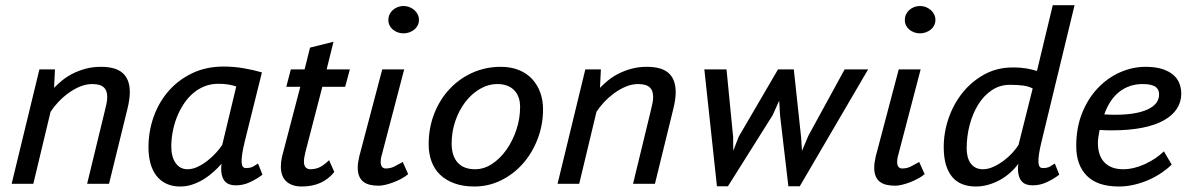

<svg xmlns="http://www.w3.org/2000/svg" viewBox="-20 -692 4484 723"><path d="M308.1 0 374 -271.5Q377.9 -287.1 380.9 -301.3Q383.8 -315.4 383.8 -326.2Q383.8 -337.4 381.1 -346.4Q378.4 -355.5 371.8 -362.1Q365.2 -368.7 354.2 -372.1Q343.3 -375.5 327.1 -375.5Q303.7 -375.5 280.5 -365.7Q257.3 -356 236.6 -340.6Q215.8 -325.2 198.7 -306.9Q181.6 -288.6 170.4 -271L105.5 0H23.9L128.4 -430.7H187L183.6 -361.3Q196.8 -375 214.1 -389.2Q231.4 -403.3 253.4 -414.6Q275.4 -425.8 302 -433.1Q328.6 -440.4 360.4 -440.4Q385.3 -440.4 405.5 -435.3Q425.8 -430.2 439.7 -418.9Q453.6 -407.7 461.2 -389.4Q468.8 -371.1 468.8 -344.2Q468.8 -318.4 460 -282.7L390.6 0Z M901.4 -158.2Q894.5 -129.9 891.8 -110.8Q889.2 -91.8 889.9 -80.3Q890.6 -68.8 894.8 -64Q898.9 -59.1 905.8 -59.1Q923.3 -59.1 933.3 -64.9Q943.4 -70.8 951.7 -76.2L968.3 -34.2Q947.3 -18.1 921.1 -5.9Q895 6.3 866.7 5.9Q854 5.9 843.3 2Q832.5 -2 825.2 -11.2Q817.9 -20.5 814.7 -36.1Q811.5 -51.8 814 -75.2Q801.3 -60.5 784.7 -45.4Q768.1 -30.3 748.3 -17.8Q728.5 -5.4 705.8 2.4Q683.1 10.3 658.2 10.3Q628.4 10.3 606 -0.5Q583.5 -11.2 568.6 -30.8Q553.7 -50.3 546.4 -77.4Q539.1 -104.5 539.1 -137.2Q539.1 -197.3 558.6 -252.2Q578.1 -307.1 614.7 -349.1Q651.4 -391.1 703.9 -416.3Q756.3 -441.4 821.8 -441.4Q859.9 -441.4 896 -435.3Q932.1 -429.2 966.3 -419.4ZM686 -54.7Q705.1 -54.7 724.6 -64Q744.1 -73.2 761.7 -87.2Q779.3 -101.1 793.7 -116.9Q808.1 -132.8 816.9 -146.5L869.6 -366.2Q841.8 -376.5 802.2 -376.5Q773.4 -376.5 749 -366.5Q724.6 -356.4 705.1 -339.1Q685.5 -321.8 670.4 -298.3Q655.3 -274.9 645.3 -248.8Q635.3 -222.7 630.1 -194.6Q625 -166.5 625 -140.1Q625 -101.6 641.4 -78.1Q657.7 -54.7 686 -54.7Z M1075.2 -430.7H1127L1147.5 -512.7L1235.8 -534.7L1210 -430.7H1297.4L1279.8 -365.2H1193.8L1129.4 -116.7Q1126.5 -104 1125.5 -96.9Q1124.5 -89.8 1124.5 -84.5Q1124.5 -67.4 1131.8 -61Q1139.2 -54.7 1147.5 -54.7Q1171.9 -54.7 1188.7 -64.9Q1205.6 -75.2 1219.2 -88.9L1238.8 -44.4Q1195.3 10.3 1116.2 10.3Q1079.6 10.3 1058.6 -8.5Q1037.6 -27.3 1037.6 -65.4Q1037.6 -73.2 1038.6 -82.3Q1039.6 -91.3 1042 -102.1L1110.8 -365.2H1058.1Z M1442.4 -617.2Q1442.4 -627.9 1446.8 -637.5Q1451.2 -647 1459 -654.1Q1466.8 -661.1 1477.3 -665.3Q1487.8 -669.4 1499.5 -669.4Q1511.2 -669.4 1521.7 -665.3Q1532.2 -661.1 1540.3 -654.1Q1548.3 -647 1553 -637.5Q1557.6 -627.9 1557.6 -617.2Q1557.6 -606 1553 -596.7Q1548.3 -587.4 1540.3 -580.8Q1532.2 -574.2 1521.7 -570.3Q1511.2 -566.4 1499.5 -566.4Q1487.8 -566.4 1477.3 -570.3Q1466.8 -574.2 1459 -580.8Q1451.2 -587.4 1446.8 -596.7Q1442.4 -606 1442.4 -617.2ZM1416.5 -104Q1414.6 -97.2 1414.1 -91.6Q1413.6 -85.9 1413.6 -82Q1413.6 -69.3 1418.7 -63.5Q1423.8 -57.6 1432.1 -57.6Q1451.7 -57.6 1466.3 -65.7Q1481 -73.7 1496.6 -82L1517.1 -36.1Q1505.4 -26.4 1490 -18.3Q1474.6 -10.3 1459.2 -4.6Q1443.8 1 1429.9 4.2Q1416 7.3 1406.2 7.3Q1388.2 7.3 1373.5 3.9Q1358.9 0.5 1348.6 -7.3Q1338.4 -15.1 1332.8 -28.3Q1327.1 -41.5 1327.1 -61Q1327.1 -78.6 1333 -103.5L1419.4 -430.7H1502Z M1594.2 -148.4Q1594.2 -211.4 1615.5 -264.9Q1636.7 -318.4 1673.6 -357.4Q1710.4 -396.5 1759.8 -418.5Q1809.1 -440.4 1865.7 -440.4Q1904.3 -440.4 1934.1 -428.2Q1963.9 -416 1983.9 -394.3Q2003.9 -372.6 2014.4 -343.5Q2024.9 -314.5 2024.9 -280.8Q2024.9 -221.7 2004.6 -168.9Q1984.4 -116.2 1949.5 -76.4Q1914.6 -36.6 1867.4 -13.2Q1820.3 10.3 1766.1 10.3Q1723.6 10.3 1691.4 -1.5Q1659.2 -13.2 1637.5 -33.9Q1615.7 -54.7 1605 -84Q1594.2 -113.3 1594.2 -148.4ZM1680.7 -151.4Q1680.7 -105 1703.4 -79.8Q1726.1 -54.7 1769 -54.7Q1802.7 -54.7 1833.3 -75Q1863.8 -95.2 1887.2 -128.4Q1910.6 -161.6 1924.6 -203.6Q1938.5 -245.6 1938.5 -289.1Q1938.5 -311.5 1931.9 -327.9Q1925.3 -344.2 1913.8 -354.7Q1902.3 -365.2 1886.7 -370.4Q1871.1 -375.5 1853.5 -375.5Q1818.8 -375.5 1787.4 -357.2Q1755.9 -338.9 1732.2 -307.9Q1708.5 -276.9 1694.6 -236.3Q1680.7 -195.8 1680.7 -151.4Z M2363.8 0 2429.7 -271.5Q2433.6 -287.1 2436.5 -301.3Q2439.5 -315.4 2439.5 -326.2Q2439.5 -337.4 2436.8 -346.4Q2434.1 -355.5 2427.5 -362.1Q2420.9 -368.7 2409.9 -372.1Q2398.9 -375.5 2382.8 -375.5Q2359.4 -375.5 2336.2 -365.7Q2313 -356 2292.2 -340.6Q2271.5 -325.2 2254.4 -306.9Q2237.3 -288.6 2226.1 -271L2161.1 0H2079.6L2184.1 -430.7H2242.7L2239.3 -361.3Q2252.4 -375 2269.8 -389.2Q2287.1 -403.3 2309.1 -414.6Q2331.1 -425.8 2357.7 -433.1Q2384.3 -440.4 2416 -440.4Q2440.9 -440.4 2461.2 -435.3Q2481.4 -430.2 2495.4 -418.9Q2509.3 -407.7 2516.8 -389.4Q2524.4 -371.1 2524.4 -344.2Q2524.4 -318.4 2515.6 -282.7L2446.3 0Z M2969.2 -430.7 2996.6 -175.8 3000 -124 3024.4 -181.6 3160.6 -430.7H3249L2991.7 9.3H2948.7L2917.5 -256.8L2914.1 -313L2889.6 -258.3L2721.2 9.3H2679.7L2632.3 -430.7H2715.8L2740.7 -176.3L2741.2 -124.5L2761.7 -177.2L2909.7 -430.7Z M3387.2 -617.2Q3387.2 -627.9 3391.6 -637.5Q3396 -647 3403.8 -654.1Q3411.6 -661.1 3422.1 -665.3Q3432.6 -669.4 3444.3 -669.4Q3456.1 -669.4 3466.6 -665.3Q3477.1 -661.1 3485.1 -654.1Q3493.2 -647 3497.8 -637.5Q3502.4 -627.9 3502.4 -617.2Q3502.4 -606 3497.8 -596.7Q3493.2 -587.4 3485.1 -580.8Q3477.1 -574.2 3466.6 -570.3Q3456.1 -566.4 3444.3 -566.4Q3432.6 -566.4 3422.1 -570.3Q3411.6 -574.2 3403.8 -580.8Q3396 -587.4 3391.6 -596.7Q3387.2 -606 3387.2 -617.2ZM3361.3 -104Q3359.4 -97.2 3358.9 -91.6Q3358.4 -85.9 3358.4 -82Q3358.4 -69.3 3363.5 -63.5Q3368.7 -57.6 3377 -57.6Q3396.5 -57.6 3411.1 -65.7Q3425.8 -73.7 3441.4 -82L3461.9 -36.1Q3450.2 -26.4 3434.8 -18.3Q3419.4 -10.3 3404.1 -4.6Q3388.7 1 3374.8 4.2Q3360.8 7.3 3351.1 7.3Q3333 7.3 3318.4 3.9Q3303.7 0.5 3293.5 -7.3Q3283.2 -15.1 3277.6 -28.3Q3272 -41.5 3272 -61Q3272 -78.6 3277.8 -103.5L3364.3 -430.7H3446.8Z M3681.6 -54.7Q3700.7 -54.7 3720.9 -64Q3741.2 -73.2 3759.5 -86.9Q3777.8 -100.6 3792.5 -116.7Q3807.1 -132.8 3815.4 -146.5L3868.7 -358.9Q3854 -366.7 3834.2 -369.6Q3814.5 -372.6 3782.7 -372.6Q3745.1 -372.6 3715.1 -352.5Q3685.1 -332.5 3664.1 -299.1Q3643.1 -265.6 3631.6 -222.4Q3620.1 -179.2 3620.1 -132.8Q3620.1 -117.2 3623.5 -103Q3627 -88.9 3634.3 -78.1Q3641.6 -67.4 3653.3 -61Q3665 -54.7 3681.6 -54.7ZM3901.9 -158.2Q3895 -129.9 3892.3 -110.8Q3889.6 -91.8 3890.4 -80.3Q3891.1 -68.8 3895.3 -64Q3899.4 -59.1 3906.2 -59.1Q3923.8 -59.1 3933.8 -64.9Q3943.8 -70.8 3952.1 -76.2L3968.8 -34.2Q3947.8 -18.1 3921.6 -5.9Q3895.5 6.3 3867.2 5.9Q3854.5 5.9 3843.8 2Q3833 -2 3825.7 -11.2Q3818.4 -20.5 3815.2 -36.1Q3812 -51.8 3814.5 -75.2Q3802.2 -58.1 3784.9 -42.5Q3767.6 -26.9 3746.8 -15.1Q3726.1 -3.4 3702.4 3.4Q3678.7 10.3 3654.3 10.3Q3626.5 10.3 3604.2 1.7Q3582 -6.8 3566.4 -24.9Q3550.8 -43 3542.2 -71Q3533.7 -99.1 3533.7 -137.7Q3533.7 -193.4 3552.2 -247.1Q3570.8 -300.8 3605 -343.3Q3639.2 -385.7 3687 -411.9Q3734.9 -438 3793.5 -438Q3809.6 -438 3822 -437Q3834.5 -436 3845 -434.3Q3855.5 -432.6 3865 -430.2Q3874.5 -427.7 3884.8 -424.8L3944.3 -672.4H4026.4Z M4392.1 -72.3Q4376 -56.2 4354 -41.3Q4332 -26.4 4306.2 -14.9Q4280.3 -3.4 4251.5 3.4Q4222.7 10.3 4192.9 10.3Q4112.8 10.3 4072.8 -30Q4032.7 -70.3 4032.7 -141.6Q4032.7 -211.9 4055.2 -267.1Q4077.6 -322.3 4114.5 -360.8Q4151.4 -399.4 4198.2 -419.9Q4245.1 -440.4 4293.9 -440.4Q4330.1 -440.4 4355.7 -432.4Q4381.3 -424.3 4397.5 -410.6Q4413.6 -397 4420.9 -378.4Q4428.2 -359.9 4428.2 -339.4Q4428.2 -308.1 4411.6 -282.5Q4395 -256.8 4362.5 -238.8Q4330.1 -220.7 4281.2 -210.9Q4232.4 -201.2 4168 -201.2Q4156.7 -201.2 4145.3 -201.4Q4133.8 -201.7 4120.6 -202.6Q4117.7 -188.5 4116 -175.5Q4114.3 -162.6 4114.3 -153.3Q4114.3 -131.3 4119.9 -113.3Q4125.5 -95.2 4137.2 -82.3Q4148.9 -69.3 4166.7 -62Q4184.6 -54.7 4209 -54.7Q4229.5 -54.7 4250.5 -59.8Q4271.5 -64.9 4291.7 -74.2Q4312 -83.5 4330.1 -95.7Q4348.1 -107.9 4362.8 -122.1ZM4282.7 -375.5Q4232.9 -375.5 4195.8 -346.9Q4158.7 -318.4 4138.2 -261.2Q4185.5 -258.3 4223.6 -261.7Q4261.7 -265.1 4288.6 -274.7Q4315.4 -284.2 4330.1 -299.6Q4344.7 -314.9 4344.7 -336.4Q4344.7 -343.8 4342.3 -350.8Q4339.8 -357.9 4333.3 -363.5Q4326.7 -369.1 4314.5 -372.3Q4302.2 -375.5 4282.7 -375.5Z"/></svg>

Font: PT Astra Sans
Style: Italic
Weight: 400
Italic angle: -16°
Designer: A.Korolkova, I. Chaeva
Foundry: ParaType Ltd
Version: Version 1.001; ttfautohint (v1.6)